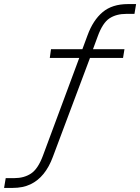

<svg xmlns="http://www.w3.org/2000/svg" viewBox="-42 -733 687 941"><path d="M-22 188 -14 140H28Q76 140 110 117.5Q144 95 168 31L349 -456L358 -449H202L208 -492H371L357 -479L387 -560Q414 -634 461 -673.5Q508 -713 585 -713H625L617 -665H577Q528 -665 494.5 -643Q461 -621 437 -555L409 -479L401 -492H568L561 -449H382L402 -457L217 36Q199 85 171.5 119Q144 153 107 170.5Q70 188 20 188Z"/></svg>

Font: Nunito Sans 7pt ExtraLight
Style: Italic
Weight: 250
Italic angle: -9°
Designer: Vernon Adams
Foundry: Vernon Adams
Version: Version 3.101;gftools[0.9.27]